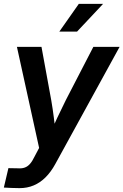

<svg xmlns="http://www.w3.org/2000/svg" viewBox="-33 -764 636 989"><path d="M-13.2 202.1 10.3 102.1 60.5 103Q79.6 104.5 94.5 99.1Q109.4 93.8 121.3 80.3Q133.3 66.9 144 44.4L168.5 -2L54.2 -522.5H180.7L231 -247.6Q238.8 -202.6 244.4 -157.7Q250 -112.8 255.4 -67.4H221.2Q241.2 -112.8 262.2 -157.7Q283.2 -202.6 305.7 -247.6L447.8 -522.5H583L251.5 81.5Q229.5 121.6 201.9 149.2Q174.3 176.8 140.9 190.9Q107.4 205.1 67.9 205.1Q46.4 205.1 25.6 204.1Q4.9 203.1 -13.2 202.1ZM272.5 -601.1 373 -744.1H498L363.8 -601.1Z"/></svg>

Font: Inter 28pt SemiBold
Style: Italic
Weight: 600
Italic angle: -9.3988°
Designer: Rasmus Andersson
Foundry: rsms
Version: Version 4.001;git-66647c0bb